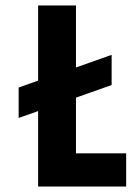

<svg xmlns="http://www.w3.org/2000/svg" viewBox="-20 -680 490 700"><path d="M119 0V-275L48 -250V-361L119 -386V-660H257V-434L387 -480V-370L257 -324V-121H440V0Z"/></svg>

Font: Bricolage Grotesque 12pt Condensed Bricolage Grotesque 10pt Condensed Regular
Style: Bold
Weight: 700
Width: 3
Designer: Mathieu Triay
Foundry: Atelier Triay
Version: Version 1.001; ttfautohint (v1.8.4.7-5d5b);gftools[0.9.33.de